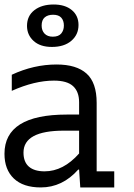

<svg xmlns="http://www.w3.org/2000/svg" viewBox="-26 -821 585 841"><path d="M25.6 -493.6Q121.8 -538.5 221.8 -538.5Q309 -538.5 353.2 -498.7Q397.4 -459 397.4 -370.5V-70.5H474.4V0H325.6L320.5 -78.2H316.7Q247.4 0 152.6 0Q75.6 0 34.6 -39.1Q-6.4 -78.2 -6.4 -147.4Q-6.4 -319.2 266.7 -319.2H320.5V-373.1Q320.5 -419.2 294.2 -443.6Q267.9 -467.9 210.3 -467.9Q125.6 -467.9 25.6 -423.1ZM253.8 -248.7Q76.9 -248.7 76.9 -152.6Q76.9 -111.5 100.6 -91Q124.4 -70.5 169.2 -70.5Q251.3 -70.5 320.5 -148.7V-248.7ZM92.3 -707.7Q92.3 -751.3 124.4 -776.3Q156.4 -801.3 209 -801.3Q259 -801.3 288.5 -776.9Q317.9 -752.6 317.9 -711.5Q317.9 -669.2 286.5 -642.3Q255.1 -615.4 201.3 -615.4Q150 -615.4 121.2 -641.7Q92.3 -667.9 92.3 -707.7ZM156.4 -709Q156.4 -687.2 169.2 -673.7Q182.1 -660.3 205.1 -660.3Q230.8 -660.3 242.3 -674.4Q253.8 -688.5 253.8 -709Q253.8 -730.8 242.3 -743.6Q230.8 -756.4 206.4 -756.4Q183.3 -756.4 169.9 -744.9Q156.4 -733.3 156.4 -709Z"/></svg>

Font: Slabo 13px
Style: Regular
Weight: 400
Designer: John Hudson
Foundry: Tiro Typeworks Ltd.
Version: Version 1.02 Build 005a